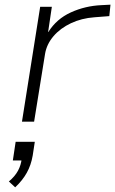

<svg xmlns="http://www.w3.org/2000/svg" viewBox="-20 -521 493 822"><path d="M74 0 152 -492H202L186 -384H187Q222 -440 283.5 -468Q345 -496 415 -499L453 -501L448 -452L384 -447Q329 -443 283.5 -421.5Q238 -400 209 -366Q180 -332 173 -291L126 0ZM45 281 18 256Q44 234 57 210Q70 186 73 158L81 166H35L47 86H129L120 145Q113 186 94.5 219Q76 252 45 281Z"/></svg>

Font: Nunito Sans 7pt SemiExpanded ExtraLight
Style: Italic
Weight: 250
Width: 6
Italic angle: -9°
Designer: Vernon Adams
Foundry: Vernon Adams
Version: Version 3.101;gftools[0.9.27]